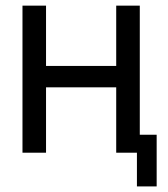

<svg xmlns="http://www.w3.org/2000/svg" viewBox="-20 -544 598 684"><path d="M478 -64H538.1V120.1H467.8V0H394V-232.9H144V0H60.1V-523.9H144V-309.1H394V-523.9H478Z"/></svg>

Font: Miedinger*
Style: Book
Weight: 400
Version: Version 001.000